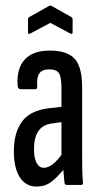

<svg xmlns="http://www.w3.org/2000/svg" viewBox="-20 -680 365 706"><path d="M225 0Q218 0 217 -9Q215 -27 213 -54Q211 -81 211 -100L206 -107V-358Q206 -396 197 -410.5Q188 -425 161 -425Q135 -425 124.5 -410Q114 -395 117 -361Q117 -352 109 -352H56Q46 -352 45 -364Q40 -426 70 -460Q100 -494 163 -494Q227 -494 254.5 -464Q282 -434 282 -359V-121Q282 -81 282.5 -53Q283 -25 285 -11Q286 0 279 0ZM114 6Q75 6 53 -28Q31 -62 31 -124Q31 -192 61 -233Q91 -274 160 -282L214 -288V-232L171 -226Q138 -222 121.5 -198.5Q105 -175 105 -131Q105 -99 114.5 -81Q124 -63 141 -63Q157 -63 174 -76Q191 -89 217 -125L221 -65Q190 -27 167.5 -10.5Q145 6 114 6ZM92 -557Q83 -552 83 -561V-607Q83 -615 87 -617L160 -658Q165 -661 170 -658L243 -617Q247 -615 247 -607V-561Q247 -553 238 -557L165 -596Z"/></svg>

Font: Sofia Sans Extra Condensed Medium
Style: Regular
Weight: 500
Version: Version 4.100